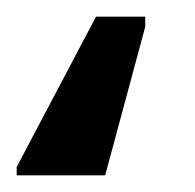

<svg xmlns="http://www.w3.org/2000/svg" viewBox="-46 -50 233 230"><path d="M-26 160V150L69 -30H128V-18L80 160Z"/></svg>

Font: Noto Sans Living
Style: Regular
Weight: 400
Designer: Monotype Design Team
Foundry: Monotype Imaging Inc.
Version: Version 2.013; ttfautohint (v1.8.4.7-5d5b)